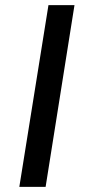

<svg xmlns="http://www.w3.org/2000/svg" viewBox="-20 -725 331 745"><path d="M55 0 168 -705H269L157 0Z"/></svg>

Font: Nunito Sans 7pt Medium
Style: Italic
Weight: 500
Italic angle: -9°
Designer: Vernon Adams
Foundry: Vernon Adams
Version: Version 3.101;gftools[0.9.27]